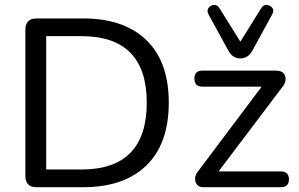

<svg xmlns="http://www.w3.org/2000/svg" viewBox="-20 -782 1249 802"><path d="M133 0Q86 0 86 -47V-658Q86 -705 133 -705H327Q498 -705 591.5 -614.5Q685 -524 685 -353Q685 -182 591.5 -91Q498 0 327 0ZM173 -74H320Q593 -74 593 -353Q593 -631 320 -631H173ZM984 -538Q951 -538 933 -572L851 -722Q843 -738 851 -749Q859 -760 873 -761.5Q887 -763 896 -749L984 -608L1072 -749Q1081 -763 1095 -761.5Q1109 -760 1117.5 -749Q1126 -738 1117 -722L1035 -572Q1017 -538 984 -538ZM831 0Q803 0 796.5 -23.5Q790 -47 810 -70L1073 -420H826Q792 -420 792 -454Q792 -487 826 -487H1132Q1164 -487 1171 -464Q1178 -441 1159 -418L893 -66H1152Q1187 -66 1187 -33Q1187 0 1152 0Z"/></svg>

Font: Chiron GoRound TC N
Style: Regular
Weight: 350
Designer: Ryoko NISHIZUKA 西塚涼子 (kana, bopomofo & ideographs); Paul D. Hunt (Latin, Greek & Cyrillic); Sandoll Communications 산돌커뮤니
Foundry: Adobe
Version: Version 1.000;hotconv 1.1.1;makeotfexe 2.6.0